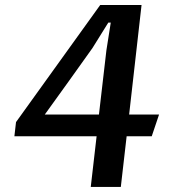

<svg xmlns="http://www.w3.org/2000/svg" viewBox="-20 -735 681 755"><path d="M43 -254.9 374 -715.3H536.6L487.8 -284.7H605.5L576.7 -199.2H478L455.1 0H336.9L359.9 -199.2H36.6ZM369.1 -284.7 398.4 -537.1 415.5 -646H405.8L343.8 -546.4Q296.9 -480.5 250.2 -415.3Q203.6 -350.1 156.2 -284.7Z"/></svg>

Font: Proza Libre
Style: Medium Italic
Weight: 500
Designer: Jasper de Waard
Foundry: Jasper de Waard
Version: Version 1.000; ttfautohint (v1.4.1.8-43bc)